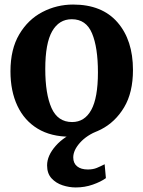

<svg xmlns="http://www.w3.org/2000/svg" viewBox="-20 -590 630 844"><path d="M26 -276.5Q26 -374 64.8 -439.2Q103.5 -504.5 166.5 -537.2Q229.5 -570 301.5 -570Q428.5 -570 496.5 -491.8Q564.5 -413.5 564.5 -282.5Q564.5 -183 525.5 -118Q486.5 -53 423.8 -21Q361 11 288.5 11Q204 11 145.5 -24.5Q87 -60 56.5 -124.8Q26 -189.5 26 -276.5ZM297 -53.5Q352 -53.5 381.2 -106.8Q410.5 -160 410.5 -272Q410.5 -381.5 384.5 -443.5Q358.5 -505.5 295.5 -505.5Q239.5 -505.5 209.2 -452.5Q179 -399.5 179 -287Q179 -177 206.5 -115.2Q234 -53.5 297 -53.5ZM313 234Q284 234 255 224.5Q226 215 206.5 193.8Q187 172.5 187 137Q187 94 225 51Q263 8 326.5 -16L361 -20L413 -16Q361.5 4 331.8 37.2Q302 70.5 302 102Q302 127.5 319 141.2Q336 155 366 155Q389 155 405.8 148Q422.5 141 440 132L445.5 193Q423.5 209 388 221.5Q352.5 234 313 234Z"/></svg>

Font: Merriweather
Style: Bold
Weight: 700
Designer: Eben Sorkin
Foundry: Eben Sorkin
Version: Version 2.100; ttfautohint (v1.7.19-72a1) -l 8 -r 50 -G 200 